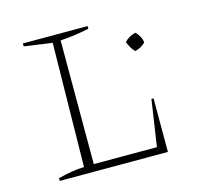

<svg xmlns="http://www.w3.org/2000/svg" viewBox="-81 -606 738 696"><g transform="rotate(-15 287.5 -258.0)"><path d="M459 -201H467V0H61V-10Q86 -17 111 -21Q136 -25 159 -26L166 -490L61 -505V-516H304V-506Q281 -501 253 -497Q225 -493 196 -491V-27H433ZM447 -384Q439 -392 433 -402.5Q427 -413 423 -424Q439 -442 465 -448Q484 -429 487 -406Q471 -389 447 -384Z"/></g></svg>

Font: Piazzolla SC Thin
Style: Regular
Weight: 100
Designer: Juan Pablo del Peral
Foundry: Huerta Tipografica
Version: Version 1.330